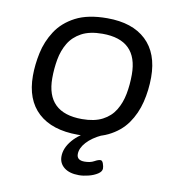

<svg xmlns="http://www.w3.org/2000/svg" viewBox="-80 -601 790 857"><g transform="rotate(10 315.0 -173.0)"><path d="M298 6Q181 6 118 -52Q55 -110 55 -219Q55 -269 66.5 -323Q78 -377 108.5 -424Q139 -471 194.5 -500Q250 -529 338 -529Q452 -529 514 -470.5Q576 -412 576 -303Q576 -245 562.5 -190Q549 -135 518 -91Q487 -47 433 -20.5Q379 6 298 6ZM304 -66Q360 -66 396.5 -85Q433 -104 453 -137Q473 -170 481 -212Q489 -254 489 -300Q489 -457 329 -457Q271 -457 234 -437Q197 -417 177 -383.5Q157 -350 149.5 -308Q142 -266 142 -223Q142 -66 304 -66ZM334 183Q291 183 267 164Q243 145 243 114Q243 76 274 39.5Q305 3 355 -17L405 -10Q362 10 337.5 37Q313 64 313 91Q313 119 348 119Q374 119 391 109.5Q408 100 418 100Q426 100 430.5 113Q435 126 435 135Q435 149 418 160Q401 171 377.5 177Q354 183 334 183Z"/></g></svg>

Font: Asap Semi Expanded Semi Expanded Regular
Style: Italic
Weight: 400
Width: 6
Italic angle: -6°
Designer: Pablo Cosgaya
Foundry: Omnibus-Type
Version: Version 3.001; ttfautohint (v1.8.4.7-5d5b)